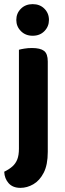

<svg xmlns="http://www.w3.org/2000/svg" viewBox="-23 -713 315 928"><path d="M-2.6 117Q21.4 105.3 37.1 91.3Q52.8 77.3 60.6 57.2Q68.5 37 68.5 5.6V-256.1H207.9V21.2Q207.9 83.9 188.2 122Q168.5 160.1 138.2 177.5Q108 195 75.8 195Q38.9 195 18.8 172.6Q-1.2 150.2 -2.6 117ZM55.8 -616.6Q55.8 -648.8 78.1 -670.9Q100.3 -693 134.9 -693Q169.8 -693 191.7 -670.9Q213.6 -648.8 213.6 -616.6Q213.6 -585 191.7 -562.6Q169.8 -540.2 134.9 -540.2Q100.3 -540.2 78.1 -562.6Q55.8 -585 55.8 -616.6ZM207.9 -188.3 68.5 -192V-472.5Q77.4 -475.2 94.5 -478Q111.6 -480.9 131.6 -480.9Q171.7 -480.9 189.8 -467.1Q207.9 -453.3 207.9 -415.5Z"/></svg>

Font: Baloo Tammudu 2
Style: Regular
Weight: 400
Designer: Maithili Shingre, Omkar Shende and Ek Type
Foundry: Ek Type
Version: Version 1.700